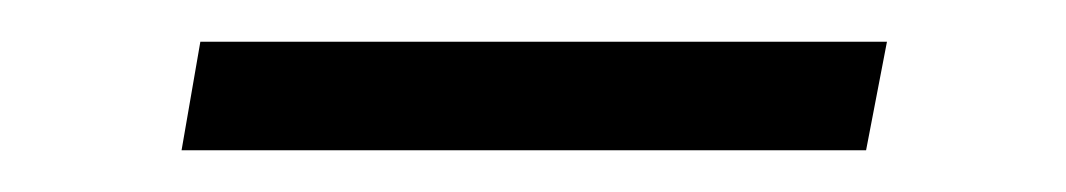

<svg xmlns="http://www.w3.org/2000/svg" viewBox="-20 -285 511 92"><path d="M405 -265 395 -213H67L76 -265Z"/></svg>

Font: Quattrocento
Style: Regular
Weight: 400
Designer: Pablo Impallari
Foundry: Pablo Impallari, Igino Marini, Branda Gallo
Version: Version 2.000